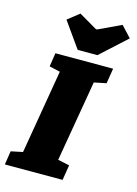

<svg xmlns="http://www.w3.org/2000/svg" viewBox="-151 -909 699 977"><g transform="rotate(15 199.0 -420.5)"><path d="M304 -520 231 -93 292 -80 279 0H-25L-14 -72L48 -85L123 -528L66 -541L77 -613H381L368 -533ZM87 -793 148 -841 244 -785H251L370 -841L423 -784L286 -659H182Z"/></g></svg>

Font: Grenze Black
Style: Italic
Weight: 900
Italic angle: -10°
Designer: Renata Polastri
Foundry: Omnibus-Type
Version: Version 1.002; ttfautohint (v1.8)